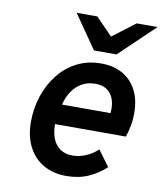

<svg xmlns="http://www.w3.org/2000/svg" viewBox="-83 -800 745 879"><g transform="rotate(10 289.0 -360.0)"><path d="M284 12Q223 12 177.8 -14.2Q132.5 -40.5 107.5 -89Q82.5 -137.5 82.5 -204.5Q82.5 -267.5 101.5 -324.8Q120.5 -382 155.8 -426.8Q191 -471.5 241 -497.2Q291 -523 353.5 -523Q412 -523 454 -499Q496 -475 518.8 -430.5Q541.5 -386 541.5 -323.5Q541.5 -294 536.2 -266.5Q531 -239 522.5 -213H193Q193 -173 205 -144.2Q217 -115.5 240 -100.2Q263 -85 297 -85Q326.5 -85 357.2 -97.8Q388 -110.5 413 -134L467 -61Q431 -27.5 386.2 -7.8Q341.5 12 284 12ZM209 -306.5H434.5Q438 -342 429 -369Q420 -396 398.8 -411.5Q377.5 -427 344 -427Q308 -427 280.8 -411.5Q253.5 -396 235.5 -368.8Q217.5 -341.5 209 -306.5ZM310 -576 202 -732H298L376 -652L481 -732H578L415 -576Z"/></g></svg>

Font: Overpass SemiBold
Style: Italic
Weight: 600
Italic angle: -10°
Designer: Delve Withrington, Dave Bailey, Thomas Jockin
Foundry: Delve Fonts LLC
Version: Version 4.000